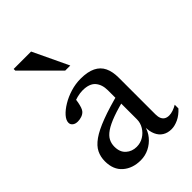

<svg xmlns="http://www.w3.org/2000/svg" viewBox="-205 -752 845 845"><g transform="rotate(-45 217.5 -330.0)"><path d="M301 -271.5 309 -236.5Q250 -223 212.5 -209.2Q175 -195.5 154 -181Q133 -166.5 124.8 -150.2Q116.5 -134 116.5 -114.5Q116.5 -80.5 136.8 -62.5Q157 -44.5 186 -44.5Q209.5 -44.5 229 -56.5Q248.5 -68.5 260.2 -88Q272 -107.5 272 -130V-310Q272 -346 253.5 -367.5Q235 -389 192.5 -389Q177.5 -389 158 -384.2Q138.5 -379.5 120 -370L145.5 -393Q144 -379 141.2 -365Q138.5 -351 134.8 -340Q131 -329 125.5 -323Q117.5 -314.5 105.5 -310.5Q93.5 -306.5 81.5 -306.5Q66 -306.5 57 -313.8Q48 -321 48 -332Q48 -347.5 63.2 -364.8Q78.5 -382 103.8 -397.2Q129 -412.5 160 -422Q191 -431.5 223 -431.5Q266.5 -431.5 293.5 -418.2Q320.5 -405 332.8 -379.2Q345 -353.5 345 -316V-87.5Q345 -72 349.5 -61.8Q354 -51.5 362.8 -46.2Q371.5 -41 384.5 -41Q396 -41 409.2 -45.5Q422.5 -50 435 -57.5V-34.5Q414.5 -12 391.8 -1.5Q369 9 349.5 9Q325.5 9 308.2 -1.8Q291 -12.5 282 -32.8Q273 -53 273 -80.5L276 -85.5Q269.5 -57.5 251.8 -36Q234 -14.5 209.2 -2.2Q184.5 10 156.5 10Q106.5 10 74 -18Q41.5 -46 41.5 -98.5Q41.5 -126.5 52.8 -149.5Q64 -172.5 92.5 -192.8Q121 -213 171.8 -232.2Q222.5 -251.5 301 -271.5ZM232 -504.5H200.5L45 -660V-670H153.5Z"/></g></svg>

Font: Newsreader 16pt
Style: Regular
Weight: 400
Designer: Hugues Gentile
Foundry: Production Type
Version: Version 1.003